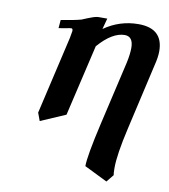

<svg xmlns="http://www.w3.org/2000/svg" viewBox="-78 -512 717 815"><g transform="rotate(10 280.5 -104.0)"><path d="M318.8 -444.8 306.2 -397.9Q373 -444.8 454.1 -444.8Q560.1 -444.8 560.1 -346.2Q560.1 -320.3 550.8 -284.2L485.8 0Q459 116.2 459 173.8Q459 195.8 460.9 205.1L435.1 236.8L335.9 188Q335.9 144 369.1 0L433.1 -276.9Q440.9 -314 440.9 -339.8Q440.9 -388.7 404.8 -389.2Q350.6 -389.2 291 -320.8L219.2 -13.2L111.8 33.2L99.1 -1L176.8 -336.9Q181.6 -361.8 182.1 -367.2Q182.1 -378.4 175.8 -377.9Q171.9 -377.9 167 -377Q162.1 -376 149.2 -373.5Q136.2 -371.1 122.1 -369.1L125 -404.8Q182.1 -413.6 211.9 -421.9Q216.8 -423.8 222.9 -426.5Q229 -429.2 236.6 -432.1Q244.1 -435.1 247.1 -436Q269 -444.8 282.2 -444.8Z"/></g></svg>

Font: Linux Libertine
Style: Semibold Italic
Weight: 600
Italic angle: -11.5°
Designer: Philipp H. Poll
Foundry: Philipp H. Poll
Version: Version 5.1.2 ; ttfautohint (v0.9)